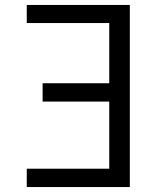

<svg xmlns="http://www.w3.org/2000/svg" viewBox="-20 -755 640 775"><path d="M88 0V-74H421V-345H152V-419H421V-662H88V-735H504V0Z"/></svg>

Font: Iosevka SS04 Extended
Style: Regular
Weight: 400
Width: 7
Monospace: yes
Designer: Belleve Invis
Foundry: Belleve Invis
Version: Version 19.0.0; ttfautohint (v1.8.4)